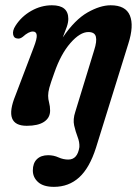

<svg xmlns="http://www.w3.org/2000/svg" viewBox="-20 -468 524 728"><path d="M344 92Q319.5 169 280 204.8Q240.5 240.5 184.5 240.5Q144.5 240.5 124.5 222.5Q104.5 204.5 104.5 178.5Q104.5 150.5 120 135.5Q135.5 120.5 162.5 120.5Q183.5 120.5 201.8 128.8Q220 137 239 137Q274 137 281 89.5Q282 71 274.2 51Q266.5 31 261.2 7.8Q256 -15.5 265.5 -44L337 -277.5Q348 -311.5 343.5 -329Q339 -346.5 315 -346.5Q283.5 -346.5 247 -304.8Q210.5 -263 186 -192Q171.5 -152 167 -135Q162.5 -118 162.5 -105Q162.5 -92.5 166.2 -78.8Q170 -65 170 -48.5Q170 -21.5 147.2 -6.2Q124.5 9 81.5 9Q-8.5 9 38.5 -106L107.5 -287.5Q121 -322 119.2 -335.2Q117.5 -348.5 104.5 -348.5Q88.5 -348.5 66.5 -328.5Q55.5 -320 46.5 -322Q32.5 -322.5 29.8 -337.2Q27 -352 38.5 -370Q61 -405.5 98.5 -426.8Q136 -448 177 -448Q239 -448 239 -396.5Q239 -382.5 233 -365.5Q227 -348.5 218 -326Q264 -393.5 312 -420.8Q360 -448 399.5 -448Q456.5 -448 472.5 -409.2Q488.5 -370.5 466.5 -302Z"/></svg>

Font: Fraunces 144pt SuperSoft SemiBold
Style: Italic
Weight: 600
Italic angle: -16°
Version: Version 1.000;[b76b70a41]